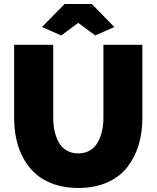

<svg xmlns="http://www.w3.org/2000/svg" viewBox="-20 -934 783 960"><path d="M189.9 -798.8 303.2 -914.1H439L551.8 -798.8L456.1 -756.8L371.1 -819.8L286.1 -756.8ZM371.1 5.9Q304.7 5.9 250.7 -12.7Q196.8 -31.2 159.9 -63.5Q123 -95.7 98.1 -140.6Q73.2 -185.5 62 -236.6Q50.8 -287.6 50.8 -345.2V-710H246.1V-345.2Q246.1 -308.6 253.2 -277.3Q260.3 -246.1 274.7 -220.9Q289.1 -195.8 313.7 -181.4Q338.4 -167 371.1 -167Q404.3 -167 429.2 -181.6Q454.1 -196.3 468.5 -221.9Q482.9 -247.6 490 -278.6Q497.1 -309.6 497.1 -345.2V-710H691.9V-345.2Q691.9 -269.5 672.4 -206.5Q652.8 -143.6 614.5 -95.7Q576.2 -47.9 513.9 -21Q451.7 5.9 371.1 5.9Z"/></svg>

Font: Rawline Black
Style: Regular
Weight: 900
Designer: Matt McInerney, Pablo Impallari, Rodrigo Fuenzalida
Foundry: Matt McInerney, Pablo Impallari, Rodrigo Fuenzalida
Version: Version 4.020;PS 004.020;hotconv 1.0.88;makeotf.lib2.5.64775